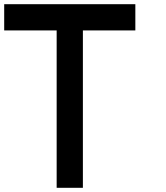

<svg xmlns="http://www.w3.org/2000/svg" viewBox="-20 -895 790 915"><path d="M0 -750V-875H625V-750H375V0H250V-750Z"/></svg>

Font: Galmuri7 Regular
Style: Regular
Weight: 400
Designer: Lee Minseo (quiple)
Version: Version 2.399;hotconv 1.1.1;makeotfexe 2.6.0 DEVELOPMENT